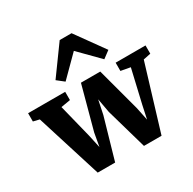

<svg xmlns="http://www.w3.org/2000/svg" viewBox="-188 -1053 1253 1249"><g transform="rotate(-30 439.0 -428.0)"><path d="M-1.5 -491.5V-553.5H277V-491.5L206.5 -479.5L269 -229L290.5 -130.5L308 -229.5L395.5 -553.5H540.5L627.5 -229.5L648 -130.5L669 -229L727 -478.5L656 -491.5V-553.5H880.5V-491.5L825 -480L677 7.5H545L457.5 -298.5L438.5 -404L416.5 -298.5L328.5 7.5H197.5L44.5 -480.5ZM312.5 -609.5 260.5 -650.5 414.5 -863H503.5L657 -649.5L603.5 -609.5L459 -756Z"/></g></svg>

Font: Merriweather 24pt Black
Style: Regular
Weight: 900
Designer: Eben Sorkin
Foundry: Eben Sorkin
Version: Version 2.100